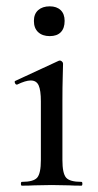

<svg xmlns="http://www.w3.org/2000/svg" viewBox="-20 -586 310 606"><path d="M49 -12Q86 -12 97.5 -25.5Q109 -39 109 -81V-266Q109 -301 102 -316.5Q95 -332 77 -332Q61 -332 34 -319H33Q29 -319 27 -324.5Q25 -330 29 -331L165 -394L169 -395Q172 -395 175.5 -392Q179 -389 179 -385Q179 -378 178 -345Q177 -312 177 -267V-81Q177 -39 188.5 -25.5Q200 -12 237 -12Q240 -12 240 -6Q240 0 237 0Q213 0 198 -1L143 -2L88 -1Q73 0 49 0Q46 0 46 -6Q46 -12 49 -12ZM87 -520Q87 -542 100.5 -554Q114 -566 137 -566Q159 -566 171.5 -554Q184 -542 184 -520Q184 -497 172 -484.5Q160 -472 137 -472Q114 -472 100.5 -484.5Q87 -497 87 -520Z"/></svg>

Font: Cormorant Garamond Medium
Style: Regular
Weight: 500
Designer: Christian Thalmann (Catharsis Fonts)
Foundry: Catharsis Fonts
Version: Version 4.000